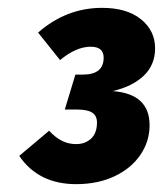

<svg xmlns="http://www.w3.org/2000/svg" viewBox="-20 -775 415 489"><path d="M375 -652Q375 -610 346.5 -582.5Q318 -555 267 -543Q361 -536 361 -456Q361 -415 337.5 -380.5Q314 -346 271.5 -326Q229 -306 174 -306Q78 -306 29 -378L105 -442Q122 -424 138.5 -416Q155 -408 174 -408Q197 -408 212 -422Q227 -436 227 -463Q227 -480 215 -488Q203 -496 177 -496H145L172 -585H191Q244 -585 244 -628Q244 -656 211 -656Q174 -656 133 -622L77 -692Q149 -755 240 -755Q303 -755 339 -726Q375 -697 375 -652Z"/></svg>

Font: Fira Sans Condensed Black
Style: Italic
Weight: 900
Width: 3
Italic angle: -8°
Designer: Carrois Corporate & Edenspiekermann AG
Foundry: Carrois Corporate GbR & Edenspiekermann AG
Version: Version 4.203